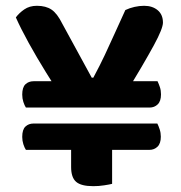

<svg xmlns="http://www.w3.org/2000/svg" viewBox="-20 -632 620 659"><path d="M401.8 -296.6 199.7 -286Q169.4 -332.7 137.4 -384.3Q105.4 -436 78.4 -484.9Q51.4 -533.9 34.4 -572.2Q45.3 -587.1 63.2 -599.6Q81.2 -612.1 106.7 -612.1Q137.6 -612.1 157 -598.9Q176.4 -585.8 194 -550.3L294.8 -365.5H300.4Q323.9 -409.5 339.9 -443.6Q356 -477.6 372.1 -513.7Q388.1 -549.7 410.2 -597.5Q424.5 -604.4 441.6 -608.3Q458.6 -612.1 474.6 -612.1Q503.1 -612.1 521.2 -597Q539.3 -581.8 539.3 -554.3Q539.3 -544.7 531.7 -525.4Q524.2 -506.2 507.4 -475.4Q490.7 -444.7 464.8 -400.5Q439 -356.4 401.8 -296.6ZM224.1 -179.1H364.8V-1Q355.9 1.3 337.5 4.1Q319 7 300.1 7Q258.3 7 241.2 -8Q224.1 -22.9 224.1 -58.7ZM263.8 -262.8 281.8 -353.2H520.7Q525 -344.2 528.8 -332.9Q532.6 -321.6 532.6 -308Q532.6 -284.8 521.3 -273.8Q510.1 -262.8 493.1 -262.8ZM316.7 -353.2 330.8 -262.8H68.9Q64.2 -269.8 60.2 -282Q56.3 -294.1 56.3 -307.4Q56.3 -332.3 67.4 -342.8Q78.5 -353.2 95.1 -353.2ZM492.8 -117.6H68.9Q64.2 -124.6 60.2 -136.8Q56.3 -148.9 56.3 -162.2Q56.3 -187.4 67.4 -197.7Q78.5 -208 94.8 -208H520Q524.3 -199.7 528.1 -187.9Q532 -176.1 532 -162.8Q532 -139.6 520.7 -128.6Q509.4 -117.6 492.8 -117.6Z"/></svg>

Font: Baloo Tamma 2
Style: Regular
Weight: 400
Designer: Divya Kowshik, Shuchita Grover and Ek Type
Foundry: Ek Type
Version: Version 1.700